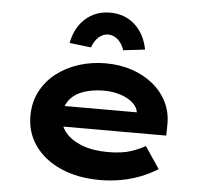

<svg xmlns="http://www.w3.org/2000/svg" viewBox="-55 -841 971 908"><g transform="rotate(5 431.0 -386.5)"><path d="M451.9 10Q346 10 265.9 -25.4Q185.8 -60.7 142 -122.7Q98.3 -184.6 98.3 -263.3Q98.3 -327.2 124.5 -378.7Q150.8 -430.2 197.1 -466.7Q243.4 -503.2 303.7 -522.7Q364 -542.2 432 -542.2Q499.6 -542.2 557.2 -522.8Q614.7 -503.4 658.2 -467.7Q701.6 -432 725.2 -382.9Q748.8 -333.8 747.2 -274L746.2 -226.6H210.9L187.9 -324.1H615.8L598.6 -301.9V-322.4Q595.3 -348.9 572 -369.2Q548.8 -389.5 512.6 -401.1Q476.5 -412.7 434.3 -412.7Q383.1 -412.7 340.3 -398.7Q297.6 -384.6 272.7 -354Q247.9 -323.4 247.9 -275.5Q247.9 -231.8 275.8 -198.1Q303.7 -164.4 355.4 -144.7Q407.1 -125 477.4 -125Q545.2 -125 587.9 -139.7Q630.6 -154.4 654.8 -169L724.3 -65.6Q688.9 -42.7 644.8 -25.3Q600.7 -8 552 1Q503.3 10 451.9 10ZM355.5 -611.1 252.8 -623.1Q267.3 -697.5 315.1 -740.1Q362.8 -782.8 432 -782.8Q501.1 -782.8 548.9 -740.1Q596.6 -697.5 611.2 -623.1L508.5 -611.1Q497.8 -642.6 477.3 -660.7Q456.8 -678.8 432 -678.8Q407.1 -678.8 386.7 -660.7Q366.2 -642.6 355.5 -611.1Z"/></g></svg>

Font: Lexend Tera
Style: Regular
Weight: 400
Designer: Bonnie Shaver-Troup, Thomas Jockin
Foundry: Lexend
Version: Version 1.007